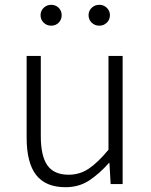

<svg xmlns="http://www.w3.org/2000/svg" viewBox="-20 -767 629 800"><path d="M253 13Q170 13 130.5 -38Q91 -89 91 -193V-534H150V-200Q150 -117 177.5 -78Q205 -39 266 -39Q312 -39 349.5 -64Q387 -89 432 -143V-534H491V0H441L436 -88H434Q394 -43 351.5 -15Q309 13 253 13ZM193 -660Q175 -660 162 -672.5Q149 -685 149 -704Q149 -722 162 -734.5Q175 -747 193 -747Q212 -747 224.5 -734.5Q237 -722 237 -704Q237 -685 224.5 -672.5Q212 -660 193 -660ZM394 -660Q375 -660 362 -672.5Q349 -685 349 -704Q349 -722 362 -734.5Q375 -747 394 -747Q412 -747 425 -734.5Q438 -722 438 -704Q438 -685 425 -672.5Q412 -660 394 -660Z"/></svg>

Font: Noto Sans TC Thin Light
Style: Regular
Weight: 300
Version: Version 2.004-H2;hotconv 1.0.118;makeotfexe 2.5.65603